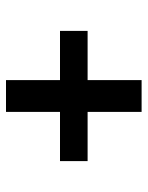

<svg xmlns="http://www.w3.org/2000/svg" viewBox="54 -660 492 640"><g transform="rotate(-90 300.0 -340.0)"><path d="M247 -114V-294H83V-386H247V-566H353V-386H517V-294H353V-114Z"/></g></svg>

Font: Iosevka Aile Semibold
Style: Regular
Weight: 600
Designer: Belleve Invis
Foundry: Belleve Invis
Version: Version 31.1.0; ttfautohint (v1.8.4)